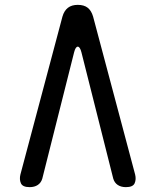

<svg xmlns="http://www.w3.org/2000/svg" viewBox="-20 -760 640 790"><path d="M237 -692Q244 -716 259.5 -728Q275 -740 300 -740Q326 -740 341 -728Q356 -716 363 -692L536 -42Q541 -22 534 -6Q527 10 498 10Q478 10 464.5 1Q451 -8 446 -25L315 -545Q309 -568 300 -568Q291 -568 285 -545L154 -25Q149 -8 135.5 1Q122 10 102 10Q73 10 66 -6Q59 -22 64 -42Z"/></svg>

Font: Maple Mono NF
Style: Regular
Weight: 400
Monospace: yes
Designer: subframe7536
Version: Version 7.000